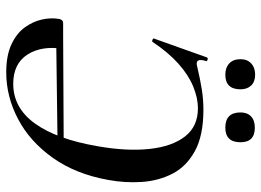

<svg xmlns="http://www.w3.org/2000/svg" viewBox="-134 -712 858 631"><g transform="rotate(90 295.5 -397.0)"><path d="M218 12Q163 12 126.5 -5Q90 -22 70.5 -49Q51 -76 44.5 -106Q38 -136 43 -163Q46 -175 56 -175H141Q130 -104 160 -57.5Q190 -11 256 -11Q335 -11 386.5 -82.5Q438 -154 461 -288Q478 -384 470 -458.5Q462 -533 429 -575.5Q396 -618 336 -618Q303 -618 265 -602.5Q227 -587 190 -554Q153 -521 119 -470Q117 -466 111.5 -468.5Q106 -471 107 -473L169 -647Q171 -652 177 -649.5Q183 -647 181 -644Q175 -625 180 -618Q185 -611 201 -616Q244 -626 276 -631Q308 -636 341 -636Q426 -636 477 -608Q528 -580 551.5 -534Q575 -488 578.5 -433Q582 -378 572 -324Q553 -217 499.5 -141.5Q446 -66 372 -27Q298 12 218 12ZM94 -152 98 -175 482 -177 480 -157ZM226 -708Q203 -708 189 -721Q175 -734 175 -758Q175 -780 189 -793Q203 -806 226 -806Q249 -806 261.5 -793Q274 -780 274 -758Q274 -708 226 -708ZM400 -708Q350 -708 350 -758Q350 -780 363 -792.5Q376 -805 400 -805Q448 -805 448 -758Q448 -708 400 -708Z"/></g></svg>

Font: Cormorant SemiBold
Style: Italic
Weight: 600
Italic angle: -10°
Designer: Christian Thalmann (Catharsis Fonts)
Foundry: Catharsis Fonts
Version: Version 4.000